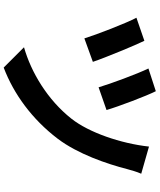

<svg xmlns="http://www.w3.org/2000/svg" viewBox="68 -886 864 1040"><g transform="rotate(90 500.0 -366.0)"><path d="M576 -511C557 -576 499 -729 474 -778L351 -738C381 -676 434 -532 453 -468L576 -511ZM731 -246C814 -355 868 -514 896 -623C902 -645 910 -674 921 -699L774 -741C757 -588 698 -416 623 -321C521 -192 373 -103 236 -64L346 46C489 -8 626 -108 731 -246ZM315 -437C303 -473 280 -531 257 -587L253 -597C234 -644 214 -688 201 -716L76 -673C105 -619 168 -456 188 -391L315 -437Z"/></g></svg>

Font: Glow Sans SC Normal
Style: Bold
Weight: 700
Designer: Ryoko NISHIZUKA (kana, bopomofo & ideographs); Paul D. Hunt (Latin, Greek & Cyrillic); Sandoll Communications, Soo-young
Version: Version 0.93